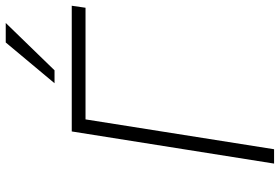

<svg xmlns="http://www.w3.org/2000/svg" viewBox="-173 -802 975 669"><g transform="rotate(-90 314.5 -467.5)"><path d="M79 0 191 -705H629L622 -657H233L129 0ZM359 -765 501 -935H569L404 -765Z"/></g></svg>

Font: Nunito Sans 7pt ExtraLight
Style: Italic
Weight: 250
Italic angle: -9°
Designer: Vernon Adams
Foundry: Vernon Adams
Version: Version 3.101;gftools[0.9.27]